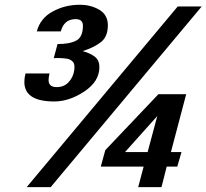

<svg xmlns="http://www.w3.org/2000/svg" viewBox="-20 -763 857 797"><path d="M817.4 -736.3H717.8L90.8 13.7H190.4ZM427.7 -658.2C427.7 -686.8 416 -708.2 392.6 -722.2C369.1 -736.2 342.1 -743.2 311.5 -743.2C270.5 -743.2 232.9 -733.9 198.7 -715.3C164.6 -696.8 142.6 -669.3 132.8 -632.8H232.4C241.5 -666.7 262 -683.6 293.9 -683.6C314.1 -683.6 324.2 -674.5 324.2 -656.2C324.2 -625 315.1 -604.5 296.9 -594.7C278.6 -585 252.6 -580.1 218.8 -580.1L203.1 -521.5C210.3 -522.1 218.8 -522.3 228.5 -522C238.3 -521.6 247.7 -520.8 256.8 -519.5C266 -518.2 273.6 -514.8 279.8 -509.3C286 -503.7 289.1 -496.1 289.1 -486.3C289.1 -463.5 282.4 -443.7 269 -426.8C255.7 -409.8 238 -401.4 215.8 -401.4C193 -401.4 181.6 -411.1 181.6 -430.7C181.6 -437.2 182.9 -446.3 185.5 -458H85.9C82.7 -446.3 81.1 -434.6 81.1 -422.9C81.1 -368.8 122.4 -341.8 205.1 -341.8C246.7 -341.8 288.4 -355.6 330.1 -383.3C371.7 -411 392.6 -444.7 392.6 -484.4C392.6 -503.3 386.4 -517.6 374 -527.3C361.7 -537.1 344.7 -544.9 323.2 -550.8C357.1 -561.8 383 -574.9 400.9 -589.8C418.8 -604.8 427.7 -627.6 427.7 -658.2ZM752.9 -372.1H637.7L417 -139.6L398.4 -71.3H576.2L553.7 13.7H650.4L671.9 -71.3H715.8L733.4 -131.8H689.5ZM632.8 -281.2 592.8 -131.8H499Z"/></svg>

Font: FreeUniversal
Style: BoldItalic
Weight: 700
Italic angle: -11°
Version: Version 1.001